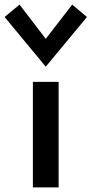

<svg xmlns="http://www.w3.org/2000/svg" viewBox="-64 -815 398 835"><path d="M79 0V-459H191V0ZM135 -525 -44 -741 21 -795 135 -646 250 -795 314 -741Z"/></svg>

Font: Alata
Style: Regular
Weight: 400
Designer: Spyros Zevelakis, Eben Sorkin
Foundry: Spyros Zevelakis
Version: Version 1.005; ttfautohint (v1.8.4.7-5d5b)